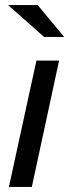

<svg xmlns="http://www.w3.org/2000/svg" viewBox="-20 -734 272 754"><path d="M212 -496 105 0H15L123 -496ZM128 -714 232 -589H153L12 -714Z"/></svg>

Font: Rosa Sans
Style: Italic
Weight: 400
Italic angle: -12°
Designer: Pentagram / MCKL
Foundry: Pentagram / MCKL
Version: Version 1.005;September 16, 2019;FontCreator 11.5.0.2425 64-